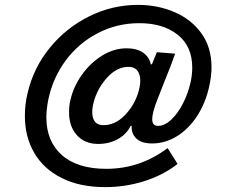

<svg xmlns="http://www.w3.org/2000/svg" viewBox="-20 -648 961 787"><path d="M82 -172Q82 -222 93 -266Q117 -370 184.5 -452.5Q252 -535 346.5 -581.5Q441 -628 545 -628Q626 -628 695 -598.5Q764 -569 805.5 -511.5Q847 -454 847 -372Q847 -337 838 -296Q823 -226 788 -172.5Q753 -119 705 -89.5Q657 -60 604 -60Q558 -60 537.5 -81.5Q517 -103 520 -133L515 -131Q498 -97 462.5 -77.5Q427 -58 382 -58Q328 -58 295.5 -93.5Q263 -129 263 -188Q263 -214 268 -235Q280 -291 315 -340.5Q350 -390 398.5 -420Q447 -450 499 -450Q542 -450 567.5 -431.5Q593 -413 598 -384L603 -385L623 -434L698 -428Q687 -395 651 -306L626 -242Q604 -188 604 -159Q604 -132 628 -132Q655 -132 682 -157.5Q709 -183 730 -224Q751 -265 761 -310Q768 -341 768 -371Q768 -458 708.5 -505.5Q649 -553 551 -553Q460 -553 381.5 -512.5Q303 -472 250 -401Q197 -330 178 -240Q170 -198 170 -167Q170 -69 233.5 -12.5Q297 44 416 44Q554 44 667 -41L708 24Q647 71 570 95Q493 119 411 119Q307 119 232.5 81.5Q158 44 120 -22Q82 -88 82 -172ZM545 -263Q555 -295 555 -317Q555 -343 543 -358.5Q531 -374 507 -374Q462 -374 424 -335Q386 -296 368 -243Q358 -211 358 -189Q358 -164 369 -149.5Q380 -135 403 -135Q451 -135 489 -173Q527 -211 545 -263Z"/></svg>

Font: Decalotype
Style: Bold Italic
Weight: 700
Italic angle: -12°
Designer: Alfredo Marco Pradil
Foundry: Alfredo Marco Pradil
Version: Version 1.0